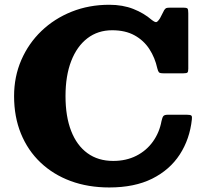

<svg xmlns="http://www.w3.org/2000/svg" viewBox="-20 -788 880 825"><path d="M40.5 -375Q40.5 -286 70 -213.8Q99.5 -141.5 154 -89.8Q208.5 -38 283.5 -10.2Q358.5 17.5 449.5 17.5Q558 17.5 633.8 -20.2Q709.5 -58 752.5 -124.2Q795.5 -190.5 804.5 -275.5Q806 -287 802.5 -291Q799 -295 783 -295H701.5Q687 -295 682.2 -289.5Q677.5 -284 674 -268Q665 -218.5 637 -179.5Q609 -140.5 565.5 -118.5Q522 -96.5 466.5 -96.5Q401.5 -96.5 355.8 -129.8Q310 -163 285.8 -225.2Q261.5 -287.5 261.5 -375Q261.5 -462.5 286 -525.8Q310.5 -589 355.5 -623.5Q400.5 -658 462 -658Q518.5 -658 558 -636.2Q597.5 -614.5 621.8 -577.2Q646 -540 656 -494Q659 -482 662.8 -477.5Q666.5 -473 682.5 -473H768.5Q782 -473 785.5 -476.5Q789 -480 789 -492.5V-731Q789 -746.5 786 -750.8Q783 -755 768 -755H709.5Q697.5 -755 693.8 -753Q690 -751 685.5 -744.5L667.5 -709.5Q657.5 -694 651.5 -693Q645.5 -692 632 -702.5Q598.5 -731.5 553 -749.5Q507.5 -767.5 449.5 -767.5Q362.5 -767.5 288 -737.8Q213.5 -708 158 -654.8Q102.5 -601.5 71.5 -530Q40.5 -458.5 40.5 -375Z"/></svg>

Font: Besley ExtraBold
Style: Regular
Weight: 800
Designer: Owen Earl
Foundry: indestructible type*
Version: Version 2.001